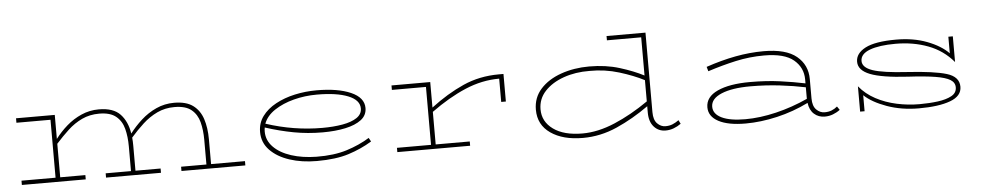

<svg xmlns="http://www.w3.org/2000/svg" viewBox="-35 -767 5272 1027"><g transform="rotate(-5 2601.0 -254.0)"><path d="M393 1H50V-22H233V-333H50V-357H258V-228Q286 -265 321.5 -296Q357 -327 401 -346.5Q445 -366 495 -366Q573 -366 610 -326.5Q647 -287 657 -222Q685 -259 721.5 -292Q758 -325 803 -345.5Q848 -366 899 -366Q964 -366 1000.5 -339Q1037 -312 1052.5 -264.5Q1068 -217 1068 -155V-22H1250V1H907V-22H1043V-155Q1043 -207 1032 -249.5Q1021 -292 990 -317.5Q959 -343 899 -343Q848 -343 806 -323Q764 -303 728.5 -270.5Q693 -238 660 -200Q662 -179 662 -155V-22H797V1H502V-22H638V-155Q638 -207 627 -249.5Q616 -292 585 -317.5Q554 -343 495 -343Q444 -343 402.5 -323.5Q361 -304 326 -271.5Q291 -239 258 -202V-22H393Z M1931 -68Q1874 -33 1805 -11Q1736 11 1634 11Q1553 11 1487.5 -10.5Q1422 -32 1383 -72.5Q1344 -113 1344 -170Q1344 -218 1371 -254.5Q1398 -291 1444 -316Q1490 -341 1547 -353.5Q1604 -366 1664 -366Q1778 -366 1847.5 -335.5Q1917 -305 1917 -249Q1917 -210 1885.5 -186Q1854 -162 1800 -150.5Q1746 -139 1678 -139Q1598 -139 1523 -153Q1448 -167 1371 -192Q1369 -181 1369 -170Q1369 -123 1403.5 -87.5Q1438 -52 1498 -32.5Q1558 -13 1634 -12Q1728 -11 1796.5 -32.5Q1865 -54 1920 -88ZM1664 -343Q1599 -343 1539.5 -327.5Q1480 -312 1436 -283Q1392 -254 1376 -212Q1525 -163 1678 -163Q1738 -163 1786.5 -171.5Q1835 -180 1863.5 -199Q1892 -218 1892 -249Q1892 -294 1831 -318.5Q1770 -343 1664 -343Z M2457 1H2066V-22H2249V-333H2066V-357H2274V-220Q2362 -287 2450.5 -326.5Q2539 -366 2643 -366H2668V-218H2643V-343Q2550 -343 2459.5 -304.5Q2369 -266 2274 -197V-22H2457Z M3589 -18Q3571 -5 3550 3Q3529 11 3506 11Q3468 11 3443.5 -16.5Q3419 -44 3419 -93V-127Q3335 -67 3246 -27.5Q3157 12 3062 12Q2955 12 2889.5 -33.5Q2824 -79 2824 -160Q2824 -225 2865.5 -271Q2907 -317 2976.5 -341.5Q3046 -366 3128 -366Q3217 -366 3291 -343Q3365 -320 3419 -292V-497H3235V-520H3444V-93Q3444 -51 3463.5 -31.5Q3483 -12 3507 -12Q3528 -12 3544.5 -18.5Q3561 -25 3579 -38ZM2849 -160Q2849 -94 2905.5 -53Q2962 -12 3062 -12Q3145 -12 3236 -50.5Q3327 -89 3419 -153V-267Q3363 -296 3286.5 -319.5Q3210 -343 3128 -342Q3052 -343 2988.5 -320.5Q2925 -298 2887 -257Q2849 -216 2849 -160Z M4443 -18Q4426 -5 4405 3Q4384 11 4361 11Q4327 11 4303.5 -10Q4280 -31 4275 -70Q4194 -30 4105.5 -9.5Q4017 11 3936 11Q3842 11 3790.5 -16.5Q3739 -44 3739 -93Q3739 -149 3803 -178.5Q3867 -208 3978 -208Q4066 -208 4138.5 -198Q4211 -188 4273 -175V-196Q4273 -260 4223.5 -301.5Q4174 -343 4065 -343Q3987 -343 3912.5 -326.5Q3838 -310 3761 -285L3754 -309Q3836 -337 3913 -351.5Q3990 -366 4065 -366Q4184 -366 4241 -319Q4298 -272 4298 -196V-92Q4298 -51 4317.5 -31.5Q4337 -12 4362 -12Q4383 -12 4399.5 -18.5Q4416 -25 4430 -37ZM3765 -94Q3765 -55 3809.5 -33.5Q3854 -12 3936 -12Q4015 -12 4102.5 -33Q4190 -54 4273 -92V-154Q4211 -167 4135.5 -176Q4060 -185 3978 -185Q3879 -185 3822 -161Q3765 -137 3765 -94Z M5097 -85Q5097 -35 5035 -12Q4973 11 4866 11Q4773 11 4695 -17Q4617 -45 4575 -85V1H4551V-135Q4586 -92 4637.5 -64.5Q4689 -37 4749.5 -24Q4810 -11 4871 -11Q4924 -11 4969.5 -17Q5015 -23 5043.5 -38.5Q5072 -54 5072 -84Q5072 -110 5047.5 -125Q5023 -140 4968 -149Q4913 -158 4821 -163Q4683 -171 4620.5 -195.5Q4558 -220 4558 -266Q4558 -311 4610.5 -338.5Q4663 -366 4776 -366Q4869 -366 4942 -338Q5015 -310 5056 -268V-357H5080V-219Q5025 -284 4945.5 -314Q4866 -344 4771 -344Q4683 -344 4632.5 -325Q4582 -306 4582 -268Q4582 -233 4636 -214.5Q4690 -196 4821 -188Q4964 -179 5030.5 -159Q5097 -139 5097 -85Z"/></g></svg>

Font: BhuTuka Expanded One
Style: Regular
Weight: 400
Designer: Erin McLaughlin
Version: Version 1.000; ttfautohint (v1.8.3)